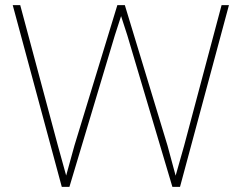

<svg xmlns="http://www.w3.org/2000/svg" viewBox="-20 -731 946 751"><path d="M271 -161.1 439 -710.9H468.3L635.3 -161.1L667 -43.9L700.2 -161.1L846.7 -710.9H875.5L684.1 0H654.3L478 -592.8L453.6 -668L429.2 -592.8L251.5 0H221.7L29.8 -710.9H59.1L206.5 -161.1L238.8 -44.4Z"/></svg>

Font: Vazirmatn RD FD Thin
Style: Regular
Weight: 100
Designer: Saber Rastikerdar
Foundry: Saber Rastikerdar
Version: Version 33.003